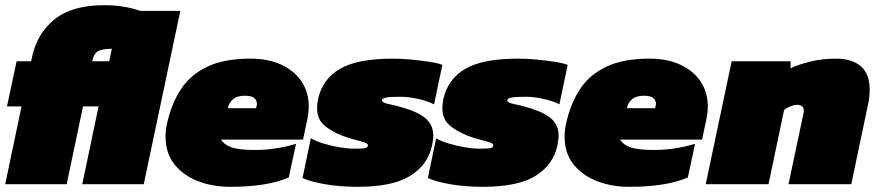

<svg xmlns="http://www.w3.org/2000/svg" viewBox="-25 -710 3388 740"><path d="M-5 0 58 -300H2L39 -474H95L97 -484Q116 -579 184 -634.5Q252 -690 377 -690Q418 -690 453 -684Q488 -678 516 -668H670L529 0H292L355 -300H295L232 0ZM330 -474H396L406 -522Q368 -522 352.5 -512.5Q337 -503 332 -480Z M862 10Q794 10 737.5 -12Q681 -34 647 -77Q613 -120 613 -184Q613 -208 619 -235Q636 -311 672.5 -366.5Q709 -422 774 -453Q839 -484 941 -484Q1009 -484 1059.5 -460.5Q1110 -437 1137.5 -395.5Q1165 -354 1165 -299Q1165 -288 1163.5 -276.5Q1162 -265 1160 -253L1143 -172H827Q838 -153 866 -142.5Q894 -132 958 -132Q1003 -132 1046.5 -139.5Q1090 -147 1116 -156L1088 -26Q1006 10 862 10ZM853 -293H962L964 -302Q965 -305 965 -311Q965 -323 955 -332Q945 -341 919 -341Q889 -341 873.5 -328Q858 -315 853 -293Z M1353 10Q1285 10 1227.5 0Q1170 -10 1141 -24L1173 -177Q1194 -165 1224.5 -156Q1255 -147 1285.5 -142Q1316 -137 1337 -137Q1360 -137 1375.5 -138Q1391 -139 1393 -148Q1395 -156 1380 -161Q1365 -166 1341.5 -172Q1318 -178 1294 -187Q1245 -207 1221 -230.5Q1197 -254 1197 -293Q1197 -301 1198 -310Q1199 -319 1201 -329Q1218 -405 1285 -444.5Q1352 -484 1490 -484Q1522 -484 1559 -480.5Q1596 -477 1629 -472Q1662 -467 1680 -460L1648 -308Q1619 -322 1583.5 -329.5Q1548 -337 1520 -337Q1506 -337 1489.5 -336.5Q1473 -336 1461 -333.5Q1449 -331 1447 -324Q1446 -314 1475 -308.5Q1504 -303 1539 -292Q1595 -274 1620 -249.5Q1645 -225 1645 -187Q1645 -178 1643.5 -168.5Q1642 -159 1640 -148Q1624 -75 1556.5 -32.5Q1489 10 1353 10Z M1836 10Q1768 10 1710.5 0Q1653 -10 1624 -24L1656 -177Q1677 -165 1707.5 -156Q1738 -147 1768.5 -142Q1799 -137 1820 -137Q1843 -137 1858.5 -138Q1874 -139 1876 -148Q1878 -156 1863 -161Q1848 -166 1824.5 -172Q1801 -178 1777 -187Q1728 -207 1704 -230.5Q1680 -254 1680 -293Q1680 -301 1681 -310Q1682 -319 1684 -329Q1701 -405 1768 -444.5Q1835 -484 1973 -484Q2005 -484 2042 -480.5Q2079 -477 2112 -472Q2145 -467 2163 -460L2131 -308Q2102 -322 2066.5 -329.5Q2031 -337 2003 -337Q1989 -337 1972.5 -336.5Q1956 -336 1944 -333.5Q1932 -331 1930 -324Q1929 -314 1958 -308.5Q1987 -303 2022 -292Q2078 -274 2103 -249.5Q2128 -225 2128 -187Q2128 -178 2126.5 -168.5Q2125 -159 2123 -148Q2107 -75 2039.5 -32.5Q1972 10 1836 10Z M2400 10Q2332 10 2275.5 -12Q2219 -34 2185 -77Q2151 -120 2151 -184Q2151 -208 2157 -235Q2174 -311 2210.5 -366.5Q2247 -422 2312 -453Q2377 -484 2479 -484Q2547 -484 2597.5 -460.5Q2648 -437 2675.5 -395.5Q2703 -354 2703 -299Q2703 -288 2701.5 -276.5Q2700 -265 2698 -253L2681 -172H2365Q2376 -153 2404 -142.5Q2432 -132 2496 -132Q2541 -132 2584.5 -139.5Q2628 -147 2654 -156L2626 -26Q2544 10 2400 10ZM2391 -293H2500L2502 -302Q2503 -305 2503 -311Q2503 -323 2493 -332Q2483 -341 2457 -341Q2427 -341 2411.5 -328Q2396 -315 2391 -293Z M2695 0 2795 -474H3022V-447Q3051 -461 3097.5 -472.5Q3144 -484 3196 -484Q3259 -484 3293 -454.5Q3327 -425 3327 -364Q3327 -351 3325.5 -336.5Q3324 -322 3320 -305L3256 0H3014L3072 -274Q3073 -278 3073 -284Q3073 -306 3046 -306Q3036 -306 3021 -300Q3006 -294 2997 -286L2937 0Z"/></svg>

Font: Kanit Black
Style: Italic
Weight: 900
Italic angle: -12°
Designer: Katatrad Team
Foundry: CadsonDemak
Version: Version 2.000; ttfautohint (v1.8.3)